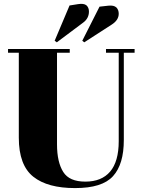

<svg xmlns="http://www.w3.org/2000/svg" viewBox="-20 -950 723 980"><path d="M271 -213C271 -213 271 -681 271 -681C271 -681 336 -681 336 -681C336 -681 336 -700 336 -700C336 -700 21 -700 21 -700C21 -700 21 -681 21 -681C21 -681 76 -681 76 -681C76 -681 76 -247 76 -247C76 -247 76 -247 76 -247C76 -153 101 -87 150 -48C199 -9 270 10 363 10C456 10 520 -10 557 -51C594 -92 612 -153 612 -236C612 -236 612 -681 612 -681C612 -681 667 -681 667 -681C667 -681 667 -700 667 -700C667 -700 521 -700 521 -700C521 -700 521 -681 521 -681C521 -681 586 -681 586 -681C586 -681 586 -229 586 -229C586 -229 586 -229 586 -229C586 -160 571 -108 542 -74C513 -40 471 -23 416 -23C361 -23 324 -39 303 -72C282 -105 271 -152 271 -213ZM410 -734C410 -734 551 -825 551 -825C551 -825 551 -825 551 -825C574 -840 586 -858 586 -880C586 -880 586 -880 586 -880C586 -893 582 -904 574 -912C565 -920 552 -923 533 -921C533 -921 488 -916 488 -916C488 -916 400 -742 400 -742C400 -742 410 -734 410 -734ZM270 -734C270 -734 405 -835 405 -835C405 -835 405 -835 405 -835C424 -849 434 -868 434 -891C434 -891 434 -891 434 -891C434 -904 430 -915 421 -923C412 -930 398 -932 379 -929C379 -929 335 -922 335 -922C335 -922 259 -742 259 -742C259 -742 270 -734 270 -734Z"/></svg>

Font: Abril Fatface Utterance
Style: Regular
Weight: 500
Designer: Veronika Burian, Jos Scaglione
Foundry: TypeTogether
Version: ""